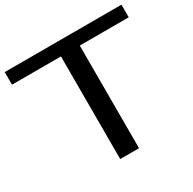

<svg xmlns="http://www.w3.org/2000/svg" viewBox="-169 -949 1125 1121"><g transform="rotate(-30 393.5 -388.5)"><path d="M0 -691.9V-776.9H787.1V-691.9H457V0H330.1V-691.9Z"/></g></svg>

Font: Sporting Grotesque
Style: Regular
Weight: 400
Designer: Lucas LE BIHAN
Foundry: Lucas LE BIHAN
Version: Version 2.001;PS 2.1;hotconv 1.0.88;makeotf.lib2.5.647800